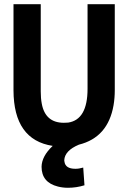

<svg xmlns="http://www.w3.org/2000/svg" viewBox="-20 -679 607 909"><path d="M523.4 -252V-659.2H394.5V-258.8Q394.5 -112.3 302.7 -98.6Q293 -97.7 282.2 -97.7Q194.3 -97.7 177.7 -188.5Q172.9 -213.9 172.9 -246.1V-659.2H43.9V-251Q44.9 -16.6 229.5 11.7Q177.7 60.5 176.8 110.4Q176.8 184.6 253.9 204.1Q276.4 210 301.8 210Q341.8 210 379.9 198.2L374 114.3Q354.5 120.1 336.9 120.1Q290 120.1 285.2 86.9Q284.2 83 284.2 80.1Q286.1 34.2 353.5 5.9Q491.2 -28.3 517.6 -180.7Q523.4 -214.8 523.4 -252Z"/></svg>

Font: Yaldevi Colombo
Style: Bold
Weight: 700
Designer: Sol Matas, Denzil Rajitha, Kosala Senevirathne and Pathum Egodawatta
Foundry: Mooniak
Version: Version 1.020 ; ttfautohint (v1.6)